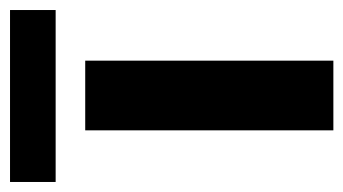

<svg xmlns="http://www.w3.org/2000/svg" viewBox="-232 -514 685 383"><g transform="rotate(-90 110.5 -322.5)"><path d="M-61 -554V-645H282V-554ZM181 0H42V-495H181Z"/></g></svg>

Font: Teko SemiBold
Style: Regular
Weight: 600
Designer: Manushi Parikh, Jonny Pinhorn
Foundry: Indian Type Foundry
Version: Version 1.106;PS 1.0;hotconv 1.0.78;makeotf.lib2.5.61930; tt